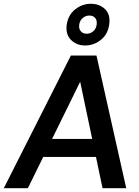

<svg xmlns="http://www.w3.org/2000/svg" viewBox="-41 -993 735 1013"><path d="M-21 0 333 -700H468L625 0H500L367 -633H417L106 0ZM117 -165 163 -260H507L526 -165ZM408 -753Q363 -753 333.5 -782.5Q304 -812 311 -863Q319 -915 356 -944Q393 -973 438 -973Q485 -973 514 -944Q543 -915 535 -863Q528 -812 491 -782.5Q454 -753 408 -753ZM416 -815Q436 -815 451 -828Q466 -841 469 -863Q472 -886 461 -898.5Q450 -911 430 -911Q411 -911 395.5 -898Q380 -885 377 -863Q374 -841 385.5 -828Q397 -815 416 -815Z"/></svg>

Font: Host Grotesk Light SemiBold
Style: Italic
Weight: 600
Italic angle: -8°
Version: Version 1.003